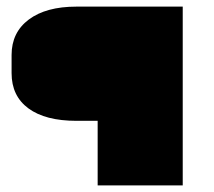

<svg xmlns="http://www.w3.org/2000/svg" viewBox="-20 -560 647 580"><path d="M532 -540V0H275V-195H211Q117 -195 66 -232.5Q15 -270 15 -339V-394Q15 -462 67 -501Q119 -540 211 -540Z"/></svg>

Font: Pathway Extreme 28pt Black
Style: Regular
Weight: 900
Designer: Eduardo Rodriguez Tunni
Foundry: Eduardo Rodriguez Tunni
Version: Version 1.001;gftools[0.9.26]